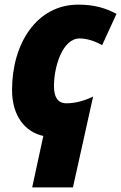

<svg xmlns="http://www.w3.org/2000/svg" viewBox="-20 -583 523 829"><path d="M167 4 119 226H295L382 -166C340 -146 302 -137 267 -137C230 -137 213 -163 213 -211C213 -296 250 -417 324 -417C357 -417 393 -404 421 -388L483 -523C437 -548 387 -563 318 -563C139 -563 32 -396 32 -194C32 -80 91 -12 167 4Z"/></svg>

Font: Noto Sans SemiCondensed Black
Style: Italic
Weight: 900
Width: 4
Italic angle: -12°
Designer: Monotype Design Team
Foundry: Monotype Imaging Inc.
Version: Version 2.013